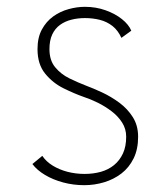

<svg xmlns="http://www.w3.org/2000/svg" viewBox="-20 -532 490 563"><path d="M227 11Q195 11 165.2 3Q135.5 -5 112 -19Q88.5 -33 75 -51L104 -75Q115.5 -58 134.8 -46.2Q154 -34.5 178 -28.2Q202 -22 228 -22Q253.5 -22 275.8 -28.2Q298 -34.5 314.5 -48Q331 -61.5 340.5 -82Q350 -102.5 350 -131Q350 -154 338.2 -172.5Q326.5 -191 307.5 -205.5Q288.5 -220 266.8 -230.8Q245 -241.5 225 -248Q198 -257.5 166.5 -273Q135 -288.5 112.5 -316Q90 -343.5 90 -388Q90 -422 102.8 -445.5Q115.5 -469 136 -483.8Q156.5 -498.5 181 -505.2Q205.5 -512 229 -512Q261 -512 289.2 -502Q317.5 -492 337.5 -476Q357.5 -460 365 -442L336 -421Q326 -443 309.8 -455.8Q293.5 -468.5 272.8 -473.8Q252 -479 229 -479Q208 -479 189.2 -474.2Q170.5 -469.5 156 -459Q141.5 -448.5 133.2 -431Q125 -413.5 125 -388Q125 -355 141.8 -334.8Q158.5 -314.5 183.5 -302.2Q208.5 -290 232 -281Q253.5 -273 279.8 -260.8Q306 -248.5 330 -230.8Q354 -213 369.5 -188.5Q385 -164 385 -131Q385 -94.5 371.8 -67.5Q358.5 -40.5 336 -23.2Q313.5 -6 285.2 2.5Q257 11 227 11Z"/></svg>

Font: League Mono Thin Condensed
Style: Regular
Weight: 100
Width: 1
Designer: Tyler Finck
Foundry: The League of Moveable Type / Tyler Finck
Version: Version 2.300;RELEASE